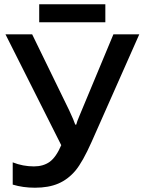

<svg xmlns="http://www.w3.org/2000/svg" viewBox="-20 -876 677 906"><path d="M515.1 -713.9H637.2L412.1 -206.1Q370.1 -111.8 335.9 -70.8Q300.8 -29.3 255.1 -9.8Q209.5 9.8 145 9.8Q88.4 9.8 40 -4.9V-109.9Q87.9 -90.8 140.1 -90.8Q184.1 -90.8 214.4 -112.3Q245.1 -134.8 269 -190.9L5.9 -713.9H131.8L306.2 -356Q330.1 -304.7 335 -288.1H339.8Q342.8 -301.3 354.5 -328.6ZM165 -771V-856H477.1V-771Z"/></svg>

Font: Open Sans
Style: SemiBold
Weight: 600
Foundry: Ascender Corporation
Version: Version 1.10